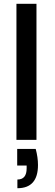

<svg xmlns="http://www.w3.org/2000/svg" viewBox="-20 -740 293 1016"><path d="M67 0V-720H173V0ZM72 256V210Q121 210 121 151V136H71V48H169Q181 93 181 133Q181 256 72 256Z"/></svg>

Font: Ultramarine Medium
Style: Regular
Weight: 500
Designer: Colophon Foundry, Jonny Pinhorn
Foundry: Colophon Foundry
Version: Version 1.200; ttfautohint (v1.8.3)